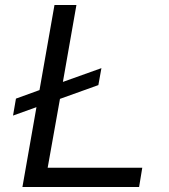

<svg xmlns="http://www.w3.org/2000/svg" viewBox="-20 -749 677 769"><path d="M69.8 0 126 -319.8 32.2 -286.1 43.9 -354 138.2 -388.2 198.2 -729H286.1L231.9 -420.9L386.2 -476.1L374 -408.2L220.2 -353L170.9 -77.1H549.8L537.1 0Z"/></svg>

Font: Hubot Sans
Style: Italic
Weight: 400
Italic angle: -10°
Designer: Deni Anggara
Foundry: GitHub
Version: Version 1.001;gftools[0.9.31]